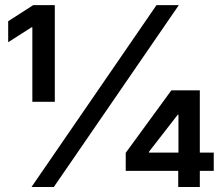

<svg xmlns="http://www.w3.org/2000/svg" viewBox="-20 -748 882 768"><path d="M106 0 606 -727.5H695.3L195.3 0ZM109.4 -340.8V-638.7H106L12.7 -579.1V-663.1L112.8 -727.5H199.2V-340.8ZM482.9 -64.5V-136.7L665.5 -386.7H779.3V-137.7H835V-64.5H779.3V0H692.9V-64.5ZM575.7 -137.7H693.8V-289.1H690.9L575.7 -140.6Z"/></svg>

Font: Inter Tight SemiBold
Style: Regular
Weight: 600
Designer: Rasmus Andersson
Foundry: rsms
Version: Version 3.004; ttfautohint (v1.8.4.7-5d5b)